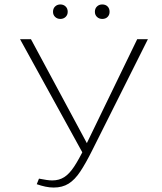

<svg xmlns="http://www.w3.org/2000/svg" viewBox="-20 -834 729 862"><path d="M221 8Q203 8 184 4Q165 0 145 -7L155 -32Q176 -28 189.5 -26Q203 -24 215 -24Q245 -24 268 -38.5Q291 -53 312.5 -85.5Q334 -118 360 -171L596 -658H644L393 -157Q365 -101 340.5 -64Q316 -27 288 -9.5Q260 8 221 8ZM354 -142 70 -658H119L382 -169ZM251 -749Q237 -749 227.5 -758Q218 -767 218 -781Q218 -796 227.5 -805Q237 -814 251 -814Q265 -814 274.5 -805Q284 -796 284 -781Q284 -767 274.5 -758Q265 -749 251 -749ZM439 -749Q425 -749 415.5 -758Q406 -767 406 -781Q406 -796 415.5 -805Q425 -814 439 -814Q454 -814 463 -805Q472 -796 472 -781Q472 -767 463 -758Q454 -749 439 -749Z"/></svg>

Font: Ysabeau Office ExtraLight
Style: Regular
Weight: 250
Designer: Christian Thalmann (Catharsis Fonts)
Version: Version 2.001;gftools[0.9.30]; featfreeze: tnum,lnum,ss02